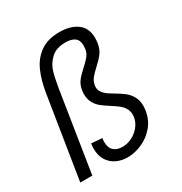

<svg xmlns="http://www.w3.org/2000/svg" viewBox="-172 -858 944 995"><g transform="rotate(-30 300.0 -360.0)"><path d="M175 -117Q175 -130 177.5 -147.5L242 -142.5Q240 -131 240 -119Q240 -85 258.8 -67.8Q277.5 -50.5 311 -50.5Q340 -50.5 367.5 -64.2Q395 -78 414 -101.5Q433 -125 438 -154Q439 -159.5 439 -169Q439 -191 428.8 -208Q418.5 -225 403.2 -237Q388 -249 362 -265.5Q333 -284 315.2 -298.2Q297.5 -312.5 285.2 -334.2Q273 -356 273 -386Q273 -399 275 -411Q279.5 -439.5 295.2 -460.2Q311 -481 339 -506Q365 -529.5 378.8 -546.5Q392.5 -563.5 396 -586Q397.5 -596.5 397.5 -606Q397.5 -639 378.2 -653.2Q359 -667.5 324 -667.5Q267.5 -667.5 236.8 -638.2Q206 -609 195 -572.2Q184 -535.5 175 -479.5L99.5 0H27.5L105 -486.5Q116.5 -560 140 -613Q163.5 -666 208 -697.8Q252.5 -729.5 322.5 -729.5Q389 -729.5 429 -699.8Q469 -670 469 -611Q469 -594.5 466.5 -580.5Q461.5 -547.5 444.8 -525Q428 -502.5 399 -476.5Q374 -453.5 361 -437Q348 -420.5 344.5 -398Q344 -393 343.5 -388Q343.5 -371 352.5 -357.8Q361.5 -344.5 375 -334.5Q388.5 -324.5 412.5 -310.5Q443.5 -292 462.8 -277Q482 -262 495.8 -238.2Q509.5 -214.5 509.5 -181.5Q509.5 -169.5 507 -153Q499 -101.5 467.2 -64.5Q435.5 -27.5 392.2 -8.8Q349 10 307 10Q269.5 10 239.5 -4.8Q209.5 -19.5 192.2 -48.2Q175 -77 175 -117Z"/></g></svg>

Font: JuliaMono Light
Style: Italic
Weight: 300
Italic angle: -9°
Monospace: yes
Designer: cormullion
Foundry: corm
Version: Version 0.054; ttfautohint (v1.8.4)